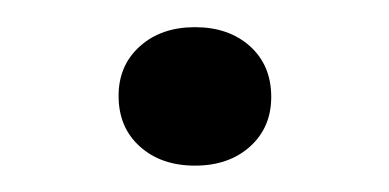

<svg xmlns="http://www.w3.org/2000/svg" viewBox="-20 -287 288 142"><path d="M124.2 -164.5Q99.2 -164.5 83.5 -178.6Q67.7 -192.7 67.7 -216.1Q67.7 -238.7 83.5 -252.8Q99.2 -266.9 124.2 -266.9Q149.2 -266.9 164.9 -252.8Q180.6 -238.7 180.6 -215.3Q180.6 -192.7 164.9 -178.6Q149.2 -164.5 124.2 -164.5Z"/></svg>

Font: Playfair 144pt SemiExpanded Light
Style: Regular
Weight: 300
Width: 6
Designer: Claus Eggers Sørensen
Foundry: Claus Eggers Sørensen
Version: Version 2.203